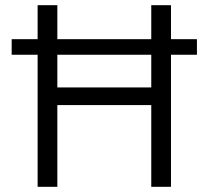

<svg xmlns="http://www.w3.org/2000/svg" viewBox="-20 -720 804 740"><path d="M739 -509H639V0H563V-315H201V0H125V-509H25V-569H125V-700H201V-569H563V-700H639V-569H739ZM563 -509H201V-383H563Z"/></svg>

Font: Chakra Petch
Style: Regular
Weight: 400
Designer: Katatrad Aksorn Co.,Ltd.
Foundry: Cadson Demak Co.,Ltd.
Version: Version 1.000; ttfautohint (v1.6)